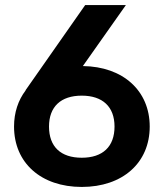

<svg xmlns="http://www.w3.org/2000/svg" viewBox="-20 -739 653 767"><path d="M320.3 -718.8 82 -378.4 82.5 -377.9C52.7 -338.9 36.1 -289.6 36.1 -233.4C36.1 -88.4 144 7.8 306.6 7.8C469.7 7.8 578.1 -88.4 578.1 -233.4C578.1 -376.5 471.7 -473.1 311 -475.1L482.9 -718.8ZM306.6 -108.9C222.7 -108.9 175.8 -152.8 175.8 -233.4C175.8 -312.5 222.7 -356.9 306.6 -356.9C390.1 -356.9 437.5 -312.5 437.5 -233.4C437.5 -152.8 390.1 -108.9 306.6 -108.9Z"/></svg>

Font: Winston
Style: Bold
Weight: 700
Designer: Vernon Adams, Kim Jin-seong, David Berlow, Cristiano Sobral
Foundry: The Winston Project Authors
Version: Version 3.004